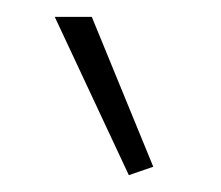

<svg xmlns="http://www.w3.org/2000/svg" viewBox="-20 -823 263 228"><path d="M133 -615 45 -803H89L162 -625Z"/></svg>

Font: Encode Sans Narrow
Style: Thin
Weight: 250
Designer: Pablo Impallari, Andres Torresi
Foundry: Pablo Impallari, Andres Torresi
Version: Version 1.000; ttfautohint (v1.00) -l 8 -r 50 -G 200 -x 14 -